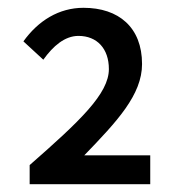

<svg xmlns="http://www.w3.org/2000/svg" viewBox="-20 -909 456 492"><path d="M56 -437H365V-511H196C280 -598 344 -666 344 -745C344 -839 284 -889 194 -889C131 -889 78 -856 40 -803L91 -756C116 -791 146 -817 181 -817C229 -817 259 -784 259 -732C259 -669 185 -599 56 -486Z"/></svg>

Font: Noto Sans Japanese Medium
Style: Regular
Weight: 500
Designer: Ryoko NISHIZUKA (kana & ideographs); Paul D. Hunt (Latin, Greek & Cyrillic); Wenlong ZHANG (bopomofo); Sandoll Communica
Foundry: Adobe Systems Incorporated
Version: Version 1.000;PS 1;hotconv 1.0.78;makeotf.lib2.5.61930